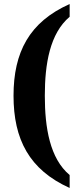

<svg xmlns="http://www.w3.org/2000/svg" viewBox="-20 -792 391 951"><path d="M325 139V75C227 -7 202 -159 202 -318C202 -476 227 -626 325 -709V-772C125 -683 47 -533 47 -318C47 -102 125 49 325 139Z"/></svg>

Font: Noto Serif Tamil ExtraCondensed ExtraBold
Style: Regular
Weight: 800
Width: 2
Designer: Indian Type Foundry, Tom Grace, and the Monotype Design Team
Foundry: Monotype Imaging Inc.
Version: Version 2.004